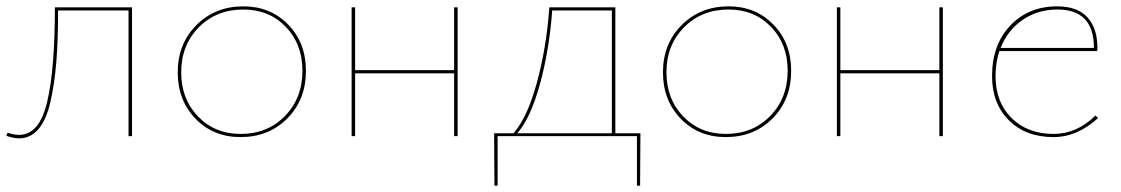

<svg xmlns="http://www.w3.org/2000/svg" viewBox="-23 -429 3533 605"><path d="M393 -406V0H382V-396H160Q160 -302 154.5 -234Q149 -166 136 -108.5Q123 -51 98 -22Q73 7 37 7Q20 7 -3 -1L1 -11Q20 -4 37 -4Q101 -4 125.5 -107.5Q150 -211 150 -406Z M735 3Q649 3 593 -55Q537 -113 537 -201Q537 -291 596 -350Q655 -409 744 -409Q829 -409 885 -351.5Q941 -294 941 -206Q941 -115 882.5 -56Q824 3 735 3ZM735 -7Q820 -7 875 -63.5Q930 -120 930 -206Q930 -290 877.5 -344.5Q825 -399 744 -399Q659 -399 603.5 -343Q548 -287 548 -201Q548 -117 601 -62Q654 -7 735 -7Z M1408 -406H1419V0H1408V-198H1096V0H1085V-406H1096V-208H1408Z M1995 -9 1994 156H1984V0H1545V156H1535L1534 -9H1595Q1639 -59 1669 -169.5Q1699 -280 1708 -406H1916V-9ZM1607 -9H1905V-396H1717Q1708 -272 1678.5 -164.5Q1649 -57 1607 -9Z M2264 3Q2178 3 2122 -55Q2066 -113 2066 -201Q2066 -291 2125 -350Q2184 -409 2273 -409Q2358 -409 2414 -351.5Q2470 -294 2470 -206Q2470 -115 2411.5 -56Q2353 3 2264 3ZM2264 -7Q2349 -7 2404 -63.5Q2459 -120 2459 -206Q2459 -290 2406.5 -344.5Q2354 -399 2273 -399Q2188 -399 2132.5 -343Q2077 -287 2077 -201Q2077 -117 2130 -62Q2183 -7 2264 -7Z M2937 -406H2948V0H2937V-198H2625V0H2614V-406H2625V-208H2937Z M3429 -65 3437 -57Q3371 3 3297 3Q3209 3 3156 -50Q3103 -103 3103 -189Q3103 -288 3160.5 -348.5Q3218 -409 3308 -409Q3372 -409 3403.5 -374.5Q3435 -340 3435 -278Q3435 -271 3434 -268H3126Q3114 -232 3114 -189Q3114 -107 3164.5 -57Q3215 -7 3297 -7Q3370 -7 3429 -65ZM3309 -399Q3247 -399 3199.5 -366.5Q3152 -334 3130 -278H3424Q3424 -399 3309 -399Z"/></svg>

Font: EauTest Hairline
Style: Regular
Weight: 250
Designer: Christian Thalmann (Catharsis Fonts)
Version: Version 0.001;PS 000.001;hotconv 1.0.88;makeotf.lib2.5.64775